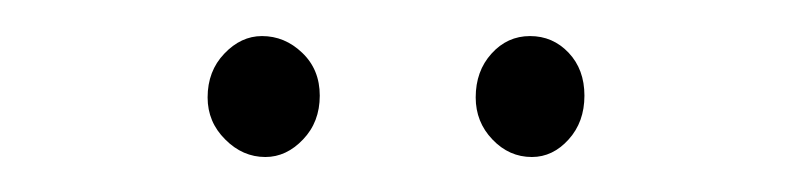

<svg xmlns="http://www.w3.org/2000/svg" viewBox="-20 -566 451 107"><path d="M95.7 -511.7Q95.7 -526.4 105 -536.1Q114.3 -545.9 126 -545.9Q138.7 -545.9 148.4 -536.6Q158.2 -527.3 158.2 -512.7Q158.2 -498 148.9 -488.3Q139.6 -478.5 127.9 -478.5Q115.2 -478.5 105.5 -488.3Q95.7 -498 95.7 -511.7ZM245.1 -511.7Q245.1 -526.4 253.9 -536.1Q262.7 -545.9 275.4 -545.9Q288.1 -545.9 296.9 -536.6Q305.7 -527.3 305.7 -512.7Q305.7 -498 296.9 -488.3Q288.1 -478.5 276.4 -478.5Q263.7 -478.5 254.4 -488.3Q245.1 -498 245.1 -511.7Z"/></svg>

Font: Bentham
Style: Regular
Weight: 400
Version: Version 002.002